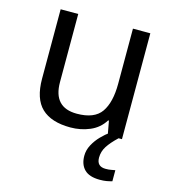

<svg xmlns="http://www.w3.org/2000/svg" viewBox="-112 -628 842 939"><g transform="rotate(15 309.0 -158.0)"><path d="M533 -536V0H461L448 -71H444Q418 -29 372 -9.5Q326 10 274 10Q177 10 128 -36.5Q79 -83 79 -185V-536H168V-191Q168 -63 287 -63Q376 -63 410.5 -113Q445 -163 445 -257V-536ZM448 116Q448 161 493 161Q510 161 521.5 158.5Q533 156 541 155V211Q527 215 513 217.5Q499 220 479 220Q426 220 401 195Q376 170 376 126Q376 97 390.5 70Q405 43 426.5 21Q448 -1 468 -15L516 0Q482 32 465 58.5Q448 85 448 116Z"/></g></svg>

Font: Noto Sans Masaram Gondi
Style: Regular
Weight: 400
Designer: Ek Type & Mukund Gokhale
Foundry: Ek Type
Version: Version 1.004; ttfautohint (v1.8.4.7-5d5b)